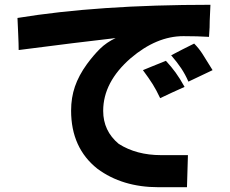

<svg xmlns="http://www.w3.org/2000/svg" viewBox="-20 -676 960 802"><path d="M765 -28 761 106H642Q491 106 387 29Q277 -58 277 -214Q277 -268 293 -314.5Q309 -361 343 -408Q371 -446 398 -472.5Q425 -499 463 -517Q305 -499 58 -467Q58 -490 56 -534L53 -601Q389 -656 859 -656L856 -589Q856 -578 855.5 -561.5Q855 -545 853 -522Q806 -525 746 -525Q634 -525 526 -433Q411 -333 411 -213Q411 -129 476 -75Q550 -28 653 -28ZM767 -335Q754 -365 737 -390.5Q720 -416 695 -445Q711 -454 743 -470L791 -494Q810 -475 825 -452Q840 -429 868 -383ZM700 -290 649 -266Q633 -300 618 -324Q603 -348 577 -383Q581 -384 616 -399Q654 -415 673 -422Q696 -397 713.5 -373Q731 -349 751 -313Q734 -306 700 -290Z"/></svg>

Font: BM Euljiro oraeorae
Style: Regular
Weight: 400
Designer: Bongjin Kim; Bomjun Kim; Myungsoo Han; Hyesun Chae; Mikyoung Jeong; Wujin Sim; Minjae Kang; Suwha Jang;
Foundry: Sandoll Inc.
Version: Version 1.000;hotconv 1.0.109;makeexe 2.5.65596